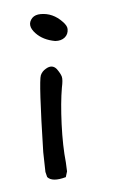

<svg xmlns="http://www.w3.org/2000/svg" viewBox="-38 -504 255 434"><g transform="rotate(-5 90.0 -287.0)"><path d="M50.8 -467.8Q57.6 -474.6 70.3 -474.6Q97.7 -474.6 118.2 -453.1Q127.9 -443.4 127.9 -435.5Q127.9 -423.8 119.6 -417Q111.3 -410.2 97.7 -411.1Q70.3 -416 54.7 -432.6Q36.1 -452.1 50.8 -467.8ZM71.3 -350.6Q85.9 -359.4 95.7 -347.7Q103.5 -336.9 105.5 -329.6Q107.4 -322.3 103.5 -304.7Q97.7 -271.5 95.7 -222.2Q93.8 -172.9 97.7 -135.7L98.6 -115.2L94.7 -102.5Q63.5 -93.8 52.7 -106.4L49.8 -118.2L48.8 -163.1Q52.7 -323.2 58.6 -336.9Q62.5 -345.7 71.3 -350.6Z"/></g></svg>

Font: JasonHandwriting3
Style: Regular
Weight: 400
Version: Version 1.24.9